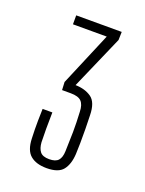

<svg xmlns="http://www.w3.org/2000/svg" viewBox="-83 -845 343 454"><g transform="rotate(20 89.0 -618.0)"><path d="M89 -436.5Q62.5 -436.5 48 -448.8Q33.5 -461 32.5 -490.5Q32 -503 31.8 -513.2Q31.5 -523.5 31.8 -535.2Q32 -547 32.5 -565H57Q56.5 -543 56.5 -524Q56.5 -505 57 -490Q58 -475 64.5 -466.8Q71 -458.5 87.5 -458.5Q103.5 -458.5 110.2 -466Q117 -473.5 117.5 -489.5Q118.5 -514 118.8 -538.2Q119 -562.5 117.5 -589Q117 -606.5 109.2 -614.5Q101.5 -622.5 82.5 -622.5H60.5L59.5 -642.5L116.5 -777.5H31.5V-800H146L145.5 -779.5L86.5 -644.5Q110.5 -644 126.5 -632.8Q142.5 -621.5 143 -589Q143.5 -573.5 143.8 -555Q144 -536.5 143.8 -519.5Q143.5 -502.5 143 -491.5Q141.5 -465.5 130 -451Q118.5 -436.5 89 -436.5Z"/></g></svg>

Font: Big Shoulders Display Thin ExtraLight
Style: Regular
Weight: 250
Version: Version 2.002